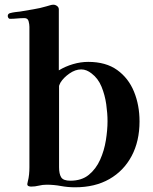

<svg xmlns="http://www.w3.org/2000/svg" viewBox="-20 -794 650 816"><path d="M437 -279Q437 -312 431.5 -351Q426 -390 411.5 -425.5Q397 -461 369 -482Q359 -490 348 -494.5Q337 -499 325 -499Q300 -499 275 -481.5Q250 -464 237 -443Q236 -441 233.5 -435.5Q231 -430 231 -428V-83Q231 -55 240 -40.5Q249 -26 279 -26Q327 -26 357.5 -51Q388 -76 405.5 -115Q423 -154 430 -198Q437 -242 437 -279ZM573 -278Q573 -194 539.5 -131Q506 -68 445 -33Q384 2 299 2Q268 2 238.5 -3.5Q209 -9 178 -9Q161 -9 145 -5Q129 -1 112 -1Q107 -1 101.5 -3Q96 -5 96 -12Q96 -14 97 -17Q98 -20 98 -22Q102 -37 103.5 -52.5Q105 -68 105 -83V-680Q105 -691 101.5 -704Q98 -717 84 -717Q68 -717 53 -715.5Q38 -714 22 -714Q18 -714 15.5 -718Q13 -722 13 -726Q13 -735 22 -738Q33 -741 44.5 -742.5Q56 -744 66 -745Q94 -750 122 -754.5Q150 -759 177 -767Q185 -769 192.5 -771.5Q200 -774 207 -774Q215 -774 222.5 -768.5Q230 -763 230 -754V-495Q258 -512 290.5 -521.5Q323 -531 355 -531Q430 -531 478 -496.5Q526 -462 549.5 -404.5Q573 -347 573 -278Z"/></svg>

Font: Kaisei HarunoUmi
Style: Bold
Weight: 700
Designer: Font-Kai, 金井和夫
Foundry: KAZUO KANAI
Version: Version 5.003